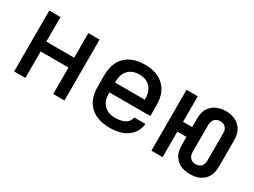

<svg xmlns="http://www.w3.org/2000/svg" viewBox="-41 -971 1882 1421"><g transform="rotate(30 900.0 -261.0)"><path d="M85 0V-520H181V-310H419V-520H515V0H419V-226H181V0Z M903 8Q873 8 843.5 3Q814 -2 787 -14.5Q760 -27 738 -48Q716 -69 702 -95Q688 -121 682.5 -150.5Q677 -180 677 -210V-310Q677 -340 682.5 -369Q688 -398 701.5 -424.5Q715 -451 736.5 -471.5Q758 -492 785 -505Q812 -518 841 -523Q870 -528 900 -528Q930 -528 959 -523Q988 -518 1015 -505Q1042 -492 1063.5 -471.5Q1085 -451 1098.5 -424.5Q1112 -398 1117.5 -369Q1123 -340 1123 -310V-218H773V-210Q773 -192 776 -174.5Q779 -157 786.5 -141Q794 -125 806.5 -112Q819 -99 834.5 -90.5Q850 -82 867.5 -79Q885 -76 903 -76Q922 -76 941.5 -79Q961 -82 979 -90Q997 -98 1010 -114Q1023 -130 1025 -149H1121Q1119 -124 1109.5 -100.5Q1100 -77 1083.5 -58.5Q1067 -40 1046 -26.5Q1025 -13 1001 -5.5Q977 2 952 5Q927 8 903 8ZM1027 -302V-310Q1027 -328 1024 -345Q1021 -362 1014 -378Q1007 -394 995 -407Q983 -420 967.5 -428.5Q952 -437 935 -440.5Q918 -444 900 -444Q882 -444 865 -440.5Q848 -437 832.5 -428.5Q817 -420 805 -407Q793 -394 786 -378Q779 -362 776 -345Q773 -328 773 -310V-302Z M1591 8Q1570 8 1549 4.5Q1528 1 1509 -8Q1490 -17 1474.5 -32Q1459 -47 1449 -65.5Q1439 -84 1435.5 -105Q1432 -126 1432 -147V-218H1354V0H1258V-520H1354V-302H1432V-373Q1432 -394 1435.5 -415Q1439 -436 1449 -454.5Q1459 -473 1474.5 -488Q1490 -503 1509 -512Q1528 -521 1549 -525.5Q1570 -530 1591 -530Q1612 -530 1633 -525.5Q1654 -521 1673 -512Q1692 -503 1707.5 -488Q1723 -473 1732.5 -454.5Q1742 -436 1746 -415Q1750 -394 1750 -373V-147Q1750 -126 1746 -105Q1742 -84 1732.5 -65.5Q1723 -47 1707.5 -32Q1692 -17 1673 -8Q1654 1 1633 4.5Q1612 8 1591 8ZM1591 -76Q1604 -76 1617 -81Q1630 -86 1639 -96.5Q1648 -107 1651 -120Q1654 -133 1654 -147V-373Q1654 -387 1651 -400.5Q1648 -414 1639 -424.5Q1630 -435 1617 -439.5Q1604 -444 1590 -444Q1577 -444 1564 -439Q1551 -434 1542.5 -423.5Q1534 -413 1530.5 -399.5Q1527 -386 1527 -373V-147Q1527 -133 1530.5 -120Q1534 -107 1542.5 -96.5Q1551 -86 1564 -81Q1577 -76 1591 -76Z"/></g></svg>

Font: Iosevka Custom Medium Extended
Style: Regular
Weight: 500
Width: 7
Monospace: yes
Designer: Belleve Invis
Foundry: Belleve Invis
Version: Version 11.2.4; ttfautohint (v1.8.4)